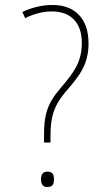

<svg xmlns="http://www.w3.org/2000/svg" viewBox="-20 -744 448 772"><path d="M157 -171H183V-195C183 -271 194 -315 243 -374C300 -439 336 -485 336 -570C336 -672 278 -724 192 -724C146 -724 107 -713 70 -696L81 -671C113 -687 150 -698 189 -698C262 -698 309 -656 309 -571C309 -496 278 -453 222 -388C167 -324 157 -277 157 -199ZM145 -23C145 -6 150 8 170 8C194 8 197 -6 197 -23C197 -39 194 -54 170 -54C150 -54 145 -39 145 -23Z"/></svg>

Font: Noto Sans Gurmukhi Condensed Thin
Style: Regular
Weight: 100
Width: 3
Designer: Jelle Bosma - Monotype Design Team
Foundry: Monotype Imaging Inc.
Version: Version 2.004